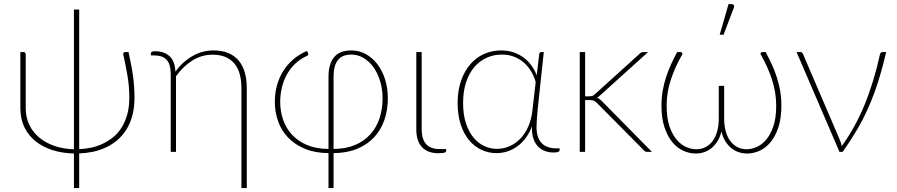

<svg xmlns="http://www.w3.org/2000/svg" viewBox="-20 -750 4427 948"><path d="M614.5 -493Q621 -462 626.5 -435.2Q632 -408.5 635.8 -382Q639.5 -355.5 641.8 -327.8Q644 -300 644 -268Q644 -217.5 633 -177.8Q622 -138 602.5 -107.8Q583 -77.5 556.8 -56Q530.5 -34.5 500.2 -20.8Q470 -7 437 -0.2Q404 6.5 371 7.5V178.5H345V8Q288.5 6.5 240.2 -8.5Q192 -23.5 156.5 -51.8Q121 -80 100.8 -121.2Q80.5 -162.5 80.5 -216V-493H97.5Q101.5 -493 104.2 -489.2Q107 -485.5 107 -481.5V-216Q107 -171.5 124.2 -134.8Q141.5 -98 173 -71.5Q204.5 -45 248.2 -29.8Q292 -14.5 345 -13V-703H371V-13.5Q398.5 -14.5 427.8 -20.5Q457 -26.5 484.5 -39Q512 -51.5 536.5 -70.8Q561 -90 579 -118Q597 -146 607.8 -183Q618.5 -220 618.5 -268Q618.5 -324 609.2 -377.5Q600 -431 588.5 -481.5Q588 -487.5 590.8 -490.2Q593.5 -493 597 -493Z M725 -487.5Q725 -491.5 729.5 -494.2Q734 -497 745 -497Q789.5 -497 816.5 -473.2Q843.5 -449.5 846 -396.5Q881 -444.5 929.5 -472.8Q978 -501 1035 -501Q1076 -501 1106.8 -488.2Q1137.5 -475.5 1157.8 -451.8Q1178 -428 1188.2 -393.5Q1198.5 -359 1198.5 -315.5V178.5H1172V-315.5Q1172 -354 1163.5 -384.5Q1155 -415 1137.2 -436.2Q1119.5 -457.5 1092.8 -468.8Q1066 -480 1030 -480Q976.5 -480 930.8 -451.8Q885 -423.5 849 -373.5V0H823V-383.5Q823 -432.5 803 -454.5Q783 -476.5 740 -476.5H725Z M1627 -14.5Q1688.5 -15 1734 -34.5Q1779.5 -54 1809.5 -87.8Q1839.5 -121.5 1854.2 -167Q1869 -212.5 1869 -265Q1869 -309 1857.2 -348.2Q1845.5 -387.5 1825 -416.8Q1804.5 -446 1776 -463.2Q1747.5 -480.5 1714.5 -480.5Q1669.5 -480.5 1648.2 -453.2Q1627 -426 1627 -371ZM1602 -371Q1602 -435 1629.8 -468Q1657.5 -501 1714.5 -501Q1754 -501 1787 -482.5Q1820 -464 1844 -432.2Q1868 -400.5 1881.5 -357.5Q1895 -314.5 1895 -265Q1895 -207.5 1878 -158Q1861 -108.5 1827.2 -72.2Q1793.5 -36 1743.2 -15.2Q1693 5.5 1627 6V178.5H1602V6Q1536 5.5 1486.2 -15Q1436.5 -35.5 1403.2 -70Q1370 -104.5 1353.5 -150.2Q1337 -196 1337 -246.5Q1337 -291 1348 -330Q1359 -369 1379.5 -401Q1400 -433 1429.2 -457.8Q1458.5 -482.5 1495.5 -498.5L1501 -487.5Q1503 -484 1501.5 -479.8Q1500 -475.5 1496.5 -474.5Q1463 -459.5 1438 -435.8Q1413 -412 1396.5 -382.2Q1380 -352.5 1371.8 -317.8Q1363.5 -283 1363.5 -246.5Q1363.5 -201 1377.8 -159.2Q1392 -117.5 1421.2 -85.5Q1450.5 -53.5 1495.5 -34.2Q1540.5 -15 1602 -14.5Z M2035.5 -493H2062V-112Q2062 -64 2083.5 -39Q2105 -14 2151.5 -14H2183V-5Q2183 0.5 2175.2 3.5Q2167.5 6.5 2144.5 6.5Q2091 6.5 2063.2 -24Q2035.5 -54.5 2035.5 -111Z M2625 -345Q2617.5 -371 2603.8 -395.2Q2590 -419.5 2569.2 -438.5Q2548.5 -457.5 2520.8 -469Q2493 -480.5 2457.5 -480.5Q2417.5 -480.5 2382.8 -464.8Q2348 -449 2322 -418.8Q2296 -388.5 2281.2 -343.8Q2266.5 -299 2266.5 -241Q2266.5 -185.5 2280 -143.2Q2293.5 -101 2316.5 -72.5Q2339.5 -44 2369.8 -29.5Q2400 -15 2434 -15Q2465.5 -15 2495.2 -27.8Q2525 -40.5 2549 -65.2Q2573 -90 2589 -126.5Q2605 -163 2609.5 -211ZM2743 -17.5V-7Q2743 -3 2736 0Q2729 3 2714 3Q2692.5 3 2673 -3.5Q2653.5 -10 2638.8 -24.2Q2624 -38.5 2615.2 -61.2Q2606.5 -84 2606.5 -116Q2606.5 -118.5 2606.5 -121.2Q2606.5 -124 2607 -126.5Q2581.5 -62 2535 -28Q2488.5 6 2431 6Q2391.5 6 2356.5 -10.5Q2321.5 -27 2295.5 -58.5Q2269.5 -90 2254.5 -136Q2239.5 -182 2239.5 -241Q2239.5 -303 2256.5 -351.5Q2273.5 -400 2302.5 -433.2Q2331.5 -466.5 2370.5 -483.8Q2409.5 -501 2454 -501Q2489 -501 2517.8 -490.8Q2546.5 -480.5 2568.5 -463.2Q2590.5 -446 2606 -423.8Q2621.5 -401.5 2630 -378L2642.5 -483Q2644.5 -493 2652.5 -493H2665L2635 -212.5Q2632.5 -187 2630.8 -163.2Q2629 -139.5 2629 -123.5Q2629 -94.5 2636.2 -74.2Q2643.5 -54 2656.5 -41.5Q2669.5 -29 2687.2 -23.2Q2705 -17.5 2726.5 -17.5Z M2869 -493V-274.5H2892Q2897.5 -274.5 2903.5 -276Q2909.5 -277.5 2917 -284.5L3136.5 -483Q3141 -488 3145.8 -490.5Q3150.5 -493 3158 -493H3180L2943.5 -279.5Q2939.5 -275.5 2935.8 -272.8Q2932 -270 2928 -267.5Q2935 -265 2940.5 -260.8Q2946 -256.5 2951 -251.5L3199 0H3176.5Q3171.5 0 3167.2 -1.5Q3163 -3 3159 -8L2927.5 -241.5Q2919 -250 2912 -253Q2905 -256 2890 -256H2869V0H2842.5V-493Z M3760.5 -493Q3776.5 -463 3790.5 -432.8Q3804.5 -402.5 3815 -370.2Q3825.5 -338 3831.8 -303Q3838 -268 3838 -228Q3838 -166.5 3823.5 -122Q3809 -77.5 3785 -48.5Q3761 -19.5 3730.8 -5.8Q3700.5 8 3669 8Q3648.5 8 3628.8 1.8Q3609 -4.5 3592 -17.8Q3575 -31 3562 -51.5Q3549 -72 3542 -101Q3535 -72 3521.8 -51.5Q3508.5 -31 3491.8 -17.8Q3475 -4.5 3455.2 1.8Q3435.5 8 3415.5 8Q3384 8 3353.5 -5.8Q3323 -19.5 3299.2 -48.5Q3275.5 -77.5 3260.8 -122Q3246 -166.5 3246 -228Q3246 -268 3252.2 -303Q3258.5 -338 3269 -370.2Q3279.5 -402.5 3293.5 -432.8Q3307.5 -463 3323.5 -493H3340.5Q3344 -493 3347.5 -489.8Q3351 -486.5 3348 -480Q3312.5 -418.5 3292 -355.5Q3271.5 -292.5 3271.5 -228Q3271.5 -165 3286.5 -123.5Q3301.5 -82 3323.5 -57.5Q3345.5 -33 3370.8 -23Q3396 -13 3417 -13Q3443 -13 3463.8 -23.8Q3484.5 -34.5 3499 -54.2Q3513.5 -74 3521.2 -102Q3529 -130 3529 -164.5V-326H3555.5V-164.5Q3555.5 -130 3563.2 -102Q3571 -74 3585.5 -54.2Q3600 -34.5 3620.8 -23.8Q3641.5 -13 3667.5 -13Q3688 -13 3713.2 -23Q3738.5 -33 3760.5 -57.5Q3782.5 -82 3797.5 -123.5Q3812.5 -165 3812.5 -228Q3812.5 -292.5 3792.2 -355.5Q3772 -418.5 3736.5 -480Q3733.5 -486.5 3736.8 -489.8Q3740 -493 3744 -493ZM3533.5 -578.5 3577 -729.5H3594.5Q3600.5 -729.5 3603.2 -724.5Q3606 -719.5 3603.5 -712.5L3552.5 -578.5Z M4355.5 -493Q4336.5 -411.5 4315.2 -345Q4294 -278.5 4268.2 -220.2Q4242.5 -162 4211 -108.5Q4179.5 -55 4140.5 0H4125L3913 -493H3932Q3937.5 -493 3940.5 -490Q3943.5 -487 3944.5 -484L4127.5 -57.5Q4130.5 -50 4132.5 -42.8Q4134.5 -35.5 4136 -28.5Q4202.5 -120 4248.5 -232Q4294.5 -344 4324.5 -480Q4326 -487.5 4329.5 -490.2Q4333 -493 4337 -493Z"/></svg>

Font: Lato ExtraLight
Style: Regular
Weight: 275
Designer: Lukasz Dziedzic with Adam Twardoch and Botio Nikoltchev
Foundry: tyPoland Lukasz Dziedzic
Version: Version 2.015; 2015-08-06; http://www.latofonts.com/